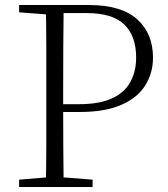

<svg xmlns="http://www.w3.org/2000/svg" viewBox="-20 -743 668 763"><path d="M56 0V-29L188 -40H209L348 -29V0ZM162 0Q164 -83 164 -166Q164 -249 164 -333V-390Q164 -474 164 -557.5Q164 -641 162 -723H233Q232 -641 231.5 -557.5Q231 -474 231 -390V-320Q231 -244 231.5 -163.5Q232 -83 233 0ZM198 -298V-329H295Q376 -329 426 -352.5Q476 -376 498.5 -418Q521 -460 521 -514Q521 -600 474 -645.5Q427 -691 325 -691H198V-723H334Q462 -723 525 -666.5Q588 -610 588 -514Q588 -453 557.5 -404Q527 -355 462.5 -326.5Q398 -298 297 -298ZM56 -694V-723H198V-684H188Z"/></svg>

Font: Noto Serif KR
Style: Regular
Weight: 200
Designer: Ryoko NISHIZUKA 西塚涼子 (kana & ideographs); Frank Grießhammer (Latin, Greek & Cyrillic); Wenlong ZHANG 张文龙 (bopomofo); San
Foundry: Adobe
Version: Version 2.001;hotconv 1.1.0;makeotfexe 2.6.0